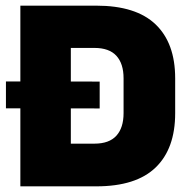

<svg xmlns="http://www.w3.org/2000/svg" viewBox="-20 -659 672 679"><path d="M1 -276V-371L332.5 -370.5V-275.5ZM179.5 0V-151H314Q366 -151 391.5 -179Q417 -207 417 -259V-382Q417 -434 391.5 -461.8Q366 -489.5 314 -489.5H179.5V-639H320.5Q461 -639 530.2 -572.8Q599.5 -506.5 599.5 -382V-258.5Q599.5 -133.5 530.5 -66.8Q461.5 0 320.5 0ZM52 0V-639H230.5V0Z"/></svg>

Font: Anek Gujarati ExtraBold
Style: Regular
Weight: 800
Version: Version 1.003